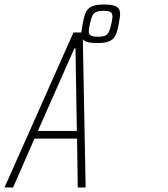

<svg xmlns="http://www.w3.org/2000/svg" viewBox="-42 -832 745 852"><path d="M-22 0 284 -688H325L338 0H303L300 -217H111L16 0ZM126 -251H299L293 -617H288ZM391 -641Q363 -641 347.5 -645Q332 -649 325.5 -658Q319 -667 319 -682Q319 -691 321 -702Q323 -713 325 -726Q329 -750 334.5 -766.5Q340 -783 350 -793Q360 -803 376.5 -807.5Q393 -812 418 -812Q446 -812 462 -807.5Q478 -803 484.5 -794Q491 -785 491 -770Q491 -761 489 -750.5Q487 -740 485 -726Q481 -702 475 -685.5Q469 -669 459 -659.5Q449 -650 433 -645.5Q417 -641 391 -641ZM392 -669Q414 -669 425 -674Q436 -679 441.5 -691.5Q447 -704 452 -726Q454 -737 455.5 -744.5Q457 -752 457 -759Q457 -773 448.5 -778.5Q440 -784 417 -784Q396 -784 384.5 -779Q373 -774 367.5 -761.5Q362 -749 357 -726Q355 -716 353.5 -708Q352 -700 352 -693Q352 -680 361 -674.5Q370 -669 392 -669Z"/></svg>

Font: Saira Condensed Thin
Style: Italic
Weight: 250
Width: 3
Italic angle: -12°
Designer: Hector Gatti with collaboration of the Omnibus-Type team
Foundry: Omnibus-Type
Version: Version 1.101